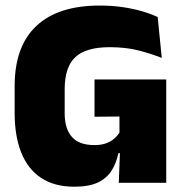

<svg xmlns="http://www.w3.org/2000/svg" viewBox="-20 -674 681 708"><path d="M254 14.5Q181 14.5 132 -17.8Q83 -50 58.5 -111Q34 -172 34 -257.5V-356.5Q34 -503 114 -578.2Q194 -653.5 347.5 -653.5Q392.5 -653.5 431.8 -647.8Q471 -642 503.8 -632.5Q536.5 -623 561.5 -611L576.5 -460.5Q537.5 -476 490.8 -488Q444 -500 384 -500Q297.5 -500 258 -463.5Q218.5 -427 218.5 -344.5V-255.5Q218.5 -200 244.8 -169.5Q271 -139 328.5 -139Q352.5 -139 370.2 -145.2Q388 -151.5 400.2 -162Q412.5 -172.5 420.5 -185V-295L443 -244.5L328.5 -243.5V-381H593V-109H416.5Q409 -73 391.8 -45.2Q374.5 -17.5 341.8 -1.5Q309 14.5 254 14.5ZM423 -131H593V0H418Z"/></svg>

Font: Anek Telugu ExtraBold
Style: Regular
Weight: 800
Designer: Omkar Bhoir (Telugu), Yesha Goshar (Latin)
Foundry: Ek Type
Version: Version 1.003